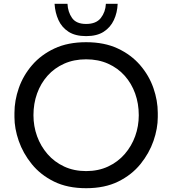

<svg xmlns="http://www.w3.org/2000/svg" viewBox="-20 -972 905 1010"><path d="M433 18Q335 18 264 -17Q193 -52 147 -109Q101 -166 78.5 -231Q56 -296 56 -356V-378Q56 -443 79 -509Q102 -575 149 -629.5Q196 -684 266.5 -717Q337 -750 433 -750Q529 -750 599.5 -717Q670 -684 717 -629.5Q764 -575 787 -509Q810 -443 810 -378V-356Q810 -296 787.5 -231Q765 -166 719 -109Q673 -52 602 -17Q531 18 433 18ZM433 -72Q497 -72 548.5 -96Q600 -120 636 -161.5Q672 -203 691 -255.5Q710 -308 710 -366Q710 -427 691 -480Q672 -533 636 -573.5Q600 -614 548.5 -637Q497 -660 433 -660Q369 -660 317.5 -637Q266 -614 230 -573.5Q194 -533 175 -480Q156 -427 156 -366Q156 -308 175 -255.5Q194 -203 230 -161.5Q266 -120 317.5 -96Q369 -72 433 -72ZM433 -782Q376 -782 340.5 -805Q305 -828 287.5 -866.5Q270 -905 267 -952H335Q337 -909 359 -877.5Q381 -846 433 -846Q486 -846 510.5 -877.5Q535 -909 537 -952H599Q597 -905 579 -866.5Q561 -828 525.5 -805Q490 -782 433 -782Z"/></svg>

Font: SVN-Sora Variable
Style: Regular
Weight: 400
Designer: Jonathan Barnbrook, Julián Moncada
Foundry: Barnbrook Fonts
Version: Version 2.000 - Viet hoa boi STYLEno.1 Fonts